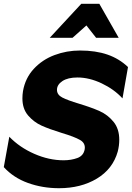

<svg xmlns="http://www.w3.org/2000/svg" viewBox="-30 -979 694 1011"><path d="M305 -135Q228 -135 150.5 -169Q73 -203 19 -259L-10 -99Q41 -43 117.5 -15.5Q194 12 281 12Q396 12 480 -38.5Q564 -89 590 -181Q598 -212 598 -243Q598 -301 567.5 -338Q537 -375 494.5 -394Q452 -413 386 -433Q326 -451 298 -465.5Q270 -480 270 -506Q270 -533 298.5 -552Q327 -571 378 -571Q440 -571 505.5 -540Q571 -509 615 -461L644 -626Q598 -670 536 -691.5Q474 -713 391 -713Q321 -713 257 -689Q193 -665 148 -616.5Q103 -568 91 -499Q88 -480 88 -461Q88 -406 118 -371Q148 -336 189 -317.5Q230 -299 295 -279Q362 -259 391.5 -242Q421 -225 416 -193Q410 -159 377.5 -147Q345 -135 305 -135ZM493 -959H398L232 -780H352L425 -845L476 -780H595Z"/></svg>

Font: Geom ExtraBold
Style: Bold Italic
Weight: 800
Italic angle: -10°
Version: Version 1.102